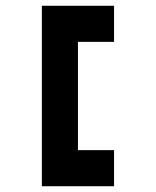

<svg xmlns="http://www.w3.org/2000/svg" viewBox="-20 -645 540 665"><path d="M125 0V-625H375V-500H250V-125H375V0Z"/></svg>

Font: Silkscreen
Style: Regular
Weight: 400
Designer: Jason Kottke
Foundry: Jason Kottke
Version: Version 1.001; ttfautohint (v1.8.4.7-5d5b)